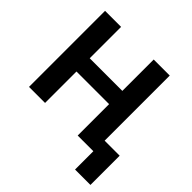

<svg xmlns="http://www.w3.org/2000/svg" viewBox="-222 -926 1299 1299"><g transform="rotate(45 427.0 -276.5)"><path d="M63.3 0V-727.5H216.8V-427.3H528.9V-727.5H682.4V0H528.9V-300.6H216.8V0ZM826.2 -104.5V175.2H678.9V-104.5Z"/></g></svg>

Font: Inter V
Style: 
Weight: 400
Designer: Rasmus Andersson
Foundry: rsms
Version: Version 4.000;git-a3f224843